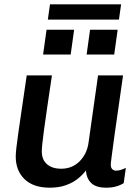

<svg xmlns="http://www.w3.org/2000/svg" viewBox="-20 -861 640 891"><path d="M211 10Q135 10 94 -29.5Q53 -69 53 -135Q53 -148 56 -175.5Q59 -203 65.5 -247.5Q72 -292 81.5 -357.5Q91 -423 104 -511H221Q208 -424 199 -362.5Q190 -301 184.5 -260Q179 -219 176.5 -195Q174 -171 174 -158Q174 -120 198 -99Q222 -78 264 -78Q315 -78 349.5 -112.5Q384 -147 391 -200L435 -511H551Q541 -438 530.5 -367Q520 -296 512 -237.5Q504 -179 499 -141.5Q494 -104 494 -96Q494 -83 501 -76Q508 -69 518 -69Q538 -69 564 -82L554 -11Q538 -1 518 4.5Q498 10 472 10Q426 10 403.5 -11.5Q381 -33 379 -70Q364 -50 341 -31.5Q318 -13 285.5 -1.5Q253 10 211 10ZM202 -770 212 -841H542L532 -770ZM510 -608H382L398 -723H526ZM308 -608H180L196 -723H324Z"/></svg>

Font: Chivo Mono Medium Medium
Style: Italic
Weight: 500
Italic angle: -8.05°
Monospace: yes
Version: Version 1.008